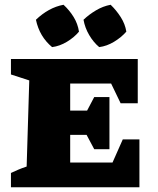

<svg xmlns="http://www.w3.org/2000/svg" viewBox="-20 -787 663 807"><path d="M247 -767Q272 -744 289.5 -715.5Q307 -687 312 -654Q292 -630 261.5 -611.5Q231 -593 199 -589Q146 -633 131 -704Q157 -729 186 -745Q215 -761 247 -767ZM445 -767Q469 -744 487.5 -715Q506 -686 511 -654Q490 -630 459.5 -611.5Q429 -593 397 -589Q373 -609 355 -639.5Q337 -670 331 -704Q354 -726 383.5 -743.5Q413 -761 445 -767ZM496 -201H566V0H26V-60Q41 -67 56 -73.5Q71 -80 92 -87L103 -449L26 -474V-539H559V-353H487L447 -436H275V-322H346L376 -379H440V-160H376L344 -220H275V-104H453Z"/></svg>

Font: Piazzolla SC ExtraBold
Style: Regular
Weight: 800
Designer: Juan Pablo del Peral
Foundry: Huerta Tipografica
Version: Version 1.330